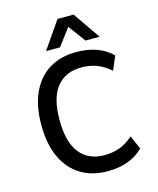

<svg xmlns="http://www.w3.org/2000/svg" viewBox="-135 -1024 927 1127"><g transform="rotate(-15 328.5 -460.0)"><path d="M378 10Q284 10 215 -32.5Q146 -75 108.5 -156Q71 -237 71 -353Q71 -468 108.5 -549Q146 -630 215 -672Q284 -714 378 -714Q446 -714 501.5 -694.5Q557 -675 596 -635L560 -552Q519 -588 477 -603.5Q435 -619 384 -619Q289 -619 235.5 -554Q182 -489 182 -354Q182 -218 235 -152Q288 -86 384 -86Q435 -86 477 -101.5Q519 -117 560 -153L596 -70Q557 -30 501.5 -10Q446 10 378 10ZM210 -765 324 -930H422L536 -765H450L373 -869L295 -765Z"/></g></svg>

Font: Nunito Sans 7pt SemiCondensed SemiBold
Style: Regular
Weight: 600
Width: 4
Designer: Vernon Adams
Foundry: Vernon Adams
Version: Version 3.101;gftools[0.9.27]